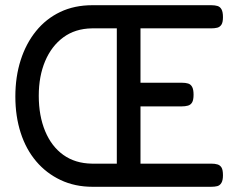

<svg xmlns="http://www.w3.org/2000/svg" viewBox="-20 -708 912 738"><path d="M336 10Q268 10 213 -16Q158 -42 119 -88Q80 -134 59.5 -197.5Q39 -261 39 -337Q39 -413 59.5 -477Q80 -541 118.5 -588.5Q157 -636 211.5 -662Q266 -688 335 -688H792Q806 -688 816 -685Q826 -682 831.5 -672Q837 -662 837 -642Q837 -622 831 -613Q825 -604 815 -601.5Q805 -599 791 -599H520V-390H679Q693 -390 703 -387Q713 -384 718.5 -374Q724 -364 724 -344Q724 -324 718.5 -314.5Q713 -305 702.5 -302Q692 -299 677 -299H520V-79H792Q806 -79 816 -76Q826 -73 831.5 -64Q837 -55 837 -34Q837 -15 831 -5Q825 5 815 7.5Q805 10 791 10ZM333 -79H429V-599H333Q269 -598 223.5 -564.5Q178 -531 153.5 -473Q129 -415 129 -340Q129 -263 153.5 -204Q178 -145 223.5 -112.5Q269 -80 333 -79Z"/></svg>

Font: Fredoka SemiCondensed
Style: Regular
Weight: 400
Width: 4
Designer: Ben Nathan
Foundry: Milena B. Brandão, Ben Nathan
Version: Version 2.001